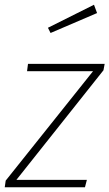

<svg xmlns="http://www.w3.org/2000/svg" viewBox="-32 -789 461 809"><path d="M404 -493 37 -31H334L326 0H-12L-8 -28L360 -489H82L86 -520H409ZM377 -734 181 -650 170 -672 364 -769Z"/></svg>

Font: FiraGO UltraLight
Style: Italic
Weight: 200
Italic angle: -8°
Designer: bBox Type GmbH
Foundry: bBox Type GmbH
Version: Version 1.001